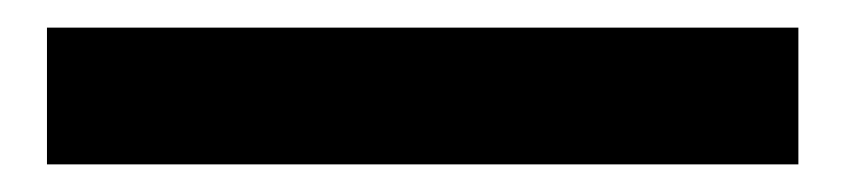

<svg xmlns="http://www.w3.org/2000/svg" viewBox="-20 44 612 139"><path d="M14 163H558V64H14Z"/></svg>

Font: Noto Sans TC Black
Style: Regular
Weight: 900
Designer: Ryoko NISHIZUKA 西塚涼子 (kana, bopomofo & ideographs); Paul D. Hunt (Latin, Greek & Cyrillic); Sandoll Communications 산돌커뮤니
Foundry: Adobe
Version: Version 2.004;hotconv 1.0.118;makeotfexe 2.5.65603